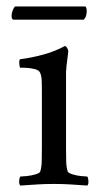

<svg xmlns="http://www.w3.org/2000/svg" viewBox="-20 -573 303 596"><path d="M240 -512Q218 -512 180 -512Q142 -512 100 -512Q58 -512 21 -512Q16 -514 16 -523Q16 -532 19.5 -541Q23 -550 27 -553Q70 -553 103 -553Q136 -553 169.5 -553Q203 -553 245 -553Q250 -549 249 -534.5Q248 -520 240 -512ZM185 -113Q185 -91 185.5 -72Q186 -53 190 -41Q192 -36 204.5 -32Q217 -28 231 -26.5Q245 -25 251 -25Q254 -21 254.5 -11Q255 -1 251 3Q221 1 198.5 -0.5Q176 -2 147 -2Q119 -2 96 -0.5Q73 1 43 3Q39 -1 39.5 -11Q40 -21 43 -25Q49 -25 63.5 -26.5Q78 -28 91 -32Q104 -36 105 -41Q109 -53 109.5 -72Q110 -91 110 -113V-295Q110 -305 109.5 -321Q109 -337 105 -346Q102 -355 88 -358.5Q74 -362 60 -362.5Q46 -363 42 -363Q41 -365 40 -375Q39 -385 42 -389Q80 -394 116 -404Q152 -414 181 -430Q185 -430 188.5 -424Q192 -418 192 -414Q192 -411 190 -397Q188 -383 186.5 -369Q185 -355 185 -350Z"/></svg>

Font: Amiri
Style: Regular
Weight: 400
Designer: Khaled Hosny
Version: Version 0.114